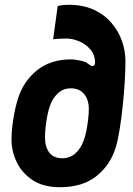

<svg xmlns="http://www.w3.org/2000/svg" viewBox="-20 -770 557 802"><path d="M230 12Q161 12 116.5 -17.5Q72 -47 50 -92.5Q28 -138 28 -187Q28 -214 31.5 -243.5Q35 -273 41 -303Q47 -333 55 -358Q77 -429 133.5 -475.5Q190 -522 278 -522Q289 -522 307.5 -518.5Q326 -515 339 -510L356 -498Q365 -492 371 -495Q377 -498 377 -508Q377 -541 357.5 -563.5Q338 -586 310.5 -597.5Q283 -609 258 -609Q252 -609 236 -608.5Q220 -608 202 -606L221 -745Q235 -748 246 -749Q257 -750 267 -750Q327 -750 371.5 -729.5Q416 -709 445.5 -674.5Q475 -640 489.5 -598.5Q504 -557 504 -515Q504 -478 501 -428Q498 -378 492.5 -326Q487 -274 479.5 -228Q472 -182 463 -153Q441 -81 383 -34.5Q325 12 230 12ZM240 -109Q272 -109 295 -129.5Q318 -150 329 -182Q335 -196 340 -220Q345 -244 348 -269.5Q351 -295 351 -315Q351 -353 331.5 -377Q312 -401 276 -401Q244 -401 222 -380.5Q200 -360 189 -329Q184 -316 179 -293Q174 -270 171 -244.5Q168 -219 168 -196Q168 -156 186 -132.5Q204 -109 240 -109Z"/></svg>

Font: Finlandica
Style: Italic
Weight: 400
Italic angle: -8°
Designer: Niklas Ekholm, Juho Hiilivirta, Jaakko Suomalainen
Foundry: Helsinki Type Studio
Version: Version 1.064